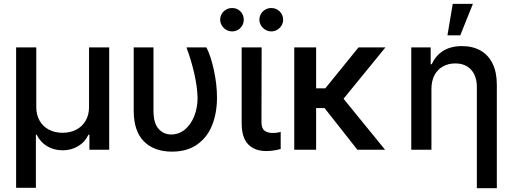

<svg xmlns="http://www.w3.org/2000/svg" viewBox="-20 -776 2658 995"><path d="M63.5 -530.3H168V-220.7Q168 -181.6 184.8 -151.4Q201.7 -121.1 232.7 -104.5Q263.7 -87.9 304.7 -87.9Q345.2 -87.9 376.2 -104.5Q407.2 -121.1 424.3 -151.4Q441.4 -181.6 441.4 -220.7V-530.3H545.9V0H443.4V-78.1H438.5Q419.9 -39.1 384.3 -18.1Q348.6 2.9 304.7 2.9Q260.3 2.9 224.9 -17.8Q189.5 -38.6 169.9 -78.1H166V197.3H63.5Z M775.4 -530.3V-202.1Q775.4 -138.2 801.5 -108.6Q827.6 -79.1 867.2 -79.1Q907.2 -79.1 938.2 -104.7Q969.2 -130.4 986.6 -174.1Q1003.9 -217.8 1003.9 -269.5Q1002.4 -327.1 986.3 -397.2Q970.2 -467.3 946.3 -530.3H1049.8Q1072.8 -485.4 1088.6 -411.9Q1104.5 -338.4 1104.5 -269.5Q1104.5 -191.4 1079.8 -128.4Q1055.2 -65.4 1002.7 -27.8Q950.2 9.8 871.1 9.8Q778.8 9.8 725.8 -43.2Q672.9 -96.2 672.9 -203.1V-530.3Z M1335.9 -530.3 1335 -143.6Q1335 -111.3 1350.6 -99.1Q1366.2 -86.9 1393.6 -86.9Q1404.8 -86.9 1416 -88.6Q1427.2 -90.3 1434.6 -92.8V-3.9Q1396 6.8 1359.4 6.8Q1300.3 6.8 1266.4 -27.8Q1232.4 -62.5 1232.4 -137.7V-530.3ZM1121.1 -673.8Q1121.1 -690.4 1129.4 -704.3Q1137.7 -718.3 1151.9 -726.3Q1166 -734.4 1182.6 -734.4Q1209 -734.4 1226.1 -717Q1243.2 -699.7 1243.2 -673.8Q1243.2 -657.7 1235.4 -643.8Q1227.5 -629.9 1213.6 -621.6Q1199.7 -613.3 1182.6 -613.3Q1166.5 -613.3 1152.3 -621.6Q1138.2 -629.9 1129.6 -644Q1121.1 -658.2 1121.1 -673.8ZM1324.2 -673.8Q1324.2 -690.4 1332.5 -704.3Q1340.8 -718.3 1355 -726.3Q1369.1 -734.4 1385.7 -734.4Q1411.6 -734.4 1429.4 -716.8Q1447.3 -699.2 1447.3 -673.8Q1447.3 -657.7 1439 -643.8Q1430.7 -629.9 1416.5 -621.6Q1402.3 -613.3 1385.7 -613.3Q1369.6 -613.3 1355.5 -621.6Q1341.3 -629.9 1332.8 -644Q1324.2 -658.2 1324.2 -673.8Z M1618.2 -318.4H1666L1837.9 -530.3H1977.5L1760.3 -264.2L1975.6 0H1832L1662.1 -215.8H1618.2V0H1504.9V-530.3H1618.2Z M2215.8 0H2111.3V-530.3H2211.9V-443.4H2217.8Q2237.3 -487.8 2276.9 -512.5Q2316.4 -537.1 2374 -537.1Q2429.2 -537.1 2469.7 -514.4Q2510.3 -491.7 2532.5 -446.8Q2554.7 -401.9 2554.7 -336.9V199.2H2451.2V-324.2Q2451.2 -381.8 2421.4 -414.6Q2391.6 -447.3 2338.9 -447.3Q2303.2 -447.3 2275.1 -431.6Q2247.1 -416 2231.4 -386Q2215.8 -356 2215.8 -314.5ZM2326.2 -755.9H2430.7L2365.2 -592.8H2298.8Z"/></svg>

Font: Pretendard Medium
Style: Regular
Weight: 500
Designer: Base glyphs from Inter by Rasmus Andersson; Hangeul glyphs from Noto Sans CJK(Source Han Sans) by Jang Soo-young and Kan
Foundry: Kil Hyung-jin
Version: Version 1.309